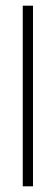

<svg xmlns="http://www.w3.org/2000/svg" viewBox="-20 -655 196 675"><path d="M60 0V-635H96V0Z"/></svg>

Font: Alumni Sans ExtraLight
Style: Regular
Weight: 250
Version: Version 1.018